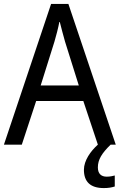

<svg xmlns="http://www.w3.org/2000/svg" viewBox="-20 -736 610 977"><path d="M478 0C441 33 407 81 407 128C407 188 439 221 508 221C532 221 548 218 564 213V157C555 159 542 163 523 163C494 163 478 147 478 116C478 76 498 44 543 0H569L328 -716H240L0 0H91L164 -222H404ZM311 -524 381 -301H187L257 -524C265 -551 276 -592 283 -629C289 -602 305 -547 311 -524Z"/></svg>

Font: Noto Sans Armenian SemiCondensed
Style: Regular
Weight: 400
Width: 4
Designer: Monotype Design Team
Foundry: Monotype Imaging Inc.
Version: Version 2.008